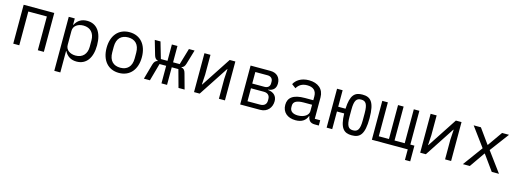

<svg xmlns="http://www.w3.org/2000/svg" viewBox="-6 -1394 6613 2460"><g transform="rotate(15 3300.0 -164.0)"><path d="M97 0H177V-448H423V0H503V-516H97Z M695 200H775V-84H779C812 -20 865 12 938 12C1065 12 1140 -87 1140 -258C1140 -429 1065 -528 938 -528C865 -528 812 -496 779 -432H775V-516H695ZM907 -59C835 -59 775 -97 775 -165V-351C775 -419 835 -457 907 -457C1000 -457 1054 -395 1054 -302V-214C1054 -121 1000 -59 907 -59Z M1500 12C1645 12 1734 -94 1734 -258C1734 -422 1645 -528 1500 -528C1355 -528 1266 -422 1266 -258C1266 -94 1355 12 1500 12ZM1500 -57C1411 -57 1351 -109 1351 -221V-295C1351 -407 1411 -459 1500 -459C1589 -459 1649 -407 1649 -295V-221C1649 -109 1589 -57 1500 -57Z M2063 0H2137V-233H2225L2289 0H2370L2314 -203C2305 -240 2286 -260 2257 -264V-268C2284 -275 2297 -292 2308 -327L2364 -516H2289L2225 -299H2137V-516H2063V-299H1975L1912 -516H1836L1891 -327C1900 -294 1918 -274 1943 -268V-264C1916 -260 1898 -240 1887 -203L1830 0H1910L1975 -233H2063Z M2495 0H2570L2829 -395H2833L2825 -263V0H2905V-516H2830L2571 -121H2567L2575 -253V-516H2495Z M3107 0H3373C3469 0 3523 -71 3523 -154C3523 -218 3484 -265 3404 -272V-276C3471 -284 3505 -320 3505 -385C3505 -465 3454 -516 3370 -516H3107ZM3187 -64V-236H3359C3407 -236 3438 -209 3438 -162V-139C3438 -92 3408 -64 3353 -64ZM3187 -299V-452H3349C3393 -452 3420 -427 3420 -386V-364C3420 -323 3393 -299 3349 -299Z M4150 0V-70H4078V-354C4078 -463 4001 -528 3880 -528C3775 -528 3710 -478 3683 -424L3737 -384C3764 -431 3806 -460 3875 -460C3954 -460 3998 -422 3998 -346V-295H3888C3732 -295 3666 -241 3666 -145C3666 -48 3735 12 3843 12C3927 12 3975 -24 3998 -84H4003C4010 -36 4032 0 4095 0ZM3857 -55C3790 -55 3750 -83 3750 -136V-157C3750 -208 3792 -235 3888 -235H3998V-150C3998 -97 3939 -55 3857 -55Z M4589 12C4695 12 4754 -39 4754 -258C4754 -477 4695 -528 4589 -528C4488 -528 4433 -482 4425 -297H4328V-516H4254V0H4328V-234H4424C4429 -36 4487 12 4589 12ZM4589 -54C4530 -54 4501 -86 4501 -211V-305C4501 -430 4530 -462 4589 -462C4648 -462 4677 -430 4677 -305V-211C4677 -86 4648 -54 4589 -54Z M5330 140H5400V-68H5346V-516H5272V-66H5137V-516H5063V-66H4928V-516H4854V0H5330Z M5495 0H5570L5829 -395H5833L5825 -263V0H5905V-516H5830L5571 -121H5567L5575 -253V-516H5495Z M6153 0 6294 -203H6298L6444 0H6540L6346 -263L6535 -516H6443L6306 -321H6302L6162 -516H6066L6253 -262L6061 0Z"/></g></svg>

Font: IBM Mono
Style: Regular
Weight: 400
Monospace: yes
Designer: Mike Abbink, Paul van der Laan, Pieter van Rosmalen
Foundry: Bold Monday
Version: Version 2.3